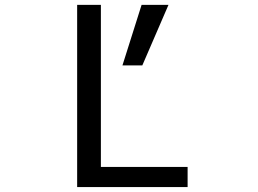

<svg xmlns="http://www.w3.org/2000/svg" viewBox="-20 -752 1040 774"><path d="M659.2 -732.4 553.7 -488.3H473.6L550.8 -732.4ZM386.7 -732.4V-79.1H736.3V2H291V-732.4Z"/></svg>

Font: Gen Shin Gothic Monospace Regular
Style: Regular
Weight: 400
Designer: [Source Han Sans]
Ryoko NISHIZUKA  (kana & ideographs); Paul D. Hunt (Latin, Greek & Cyrillic); Wenlong ZHANG  (bopomofo
Version: Version 1.002.20150607